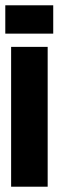

<svg xmlns="http://www.w3.org/2000/svg" viewBox="-20 -705 222 725"><path d="M22 0V-528H160V0ZM0 -578V-685H181V-578Z"/></svg>

Font: Bricolage Grotesque 48pt Condensed Bricolage Grotesque 48pt Condensed Regular
Style: Bold
Weight: 700
Width: 3
Designer: Mathieu Triay
Foundry: Atelier Triay
Version: Version 1.000; ttfautohint (v1.8.4.7-5d5b);gftools[0.9.32]